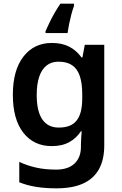

<svg xmlns="http://www.w3.org/2000/svg" viewBox="-20 -786 666 1046"><path d="M263 -552Q318 -552 357.5 -531.5Q397 -511 424 -473H429L442 -542H548V6Q548 83 519.5 135Q491 187 433.5 213.5Q376 240 287 240Q226 240 176.5 232Q127 224 85 207V96Q128 116 176.5 127Q225 138 286 138Q351 138 386 105Q421 72 421 13V-3Q421 -16 422.5 -36.5Q424 -57 425 -71H421Q396 -33 357 -11.5Q318 10 262 10Q164 10 107 -63Q50 -136 50 -270Q50 -403 107.5 -477.5Q165 -552 263 -552ZM298 -450Q260 -450 233.5 -429Q207 -408 193.5 -367.5Q180 -327 180 -269Q180 -180 210.5 -135.5Q241 -91 300 -91Q334 -91 358 -100.5Q382 -110 397.5 -129.5Q413 -149 420.5 -179Q428 -209 428 -250V-272Q428 -333 414.5 -372.5Q401 -412 372.5 -431Q344 -450 298 -450ZM383 -753Q376 -735 369 -708.5Q362 -682 356.5 -655Q351 -628 348 -606H228V-616Q237 -636 249 -661.5Q261 -687 276.5 -714Q292 -741 309 -766H383Z"/></svg>

Font: Noto Sans Khmer SemiBold
Style: Regular
Weight: 600
Version: Version 2.003